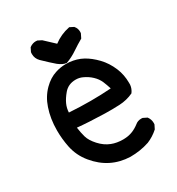

<svg xmlns="http://www.w3.org/2000/svg" viewBox="-169 -793 837 910"><g transform="rotate(-30 250.0 -338.5)"><path d="M39.1 -270.5Q39.1 -335 57.6 -388.7Q73.7 -437 107.9 -471.2Q139.2 -502.4 175.3 -513.7Q203.1 -522.9 232.4 -522.9Q242.2 -522.9 252 -522Q291.5 -518.1 322.8 -501Q354 -483.9 383.8 -452.9Q413.6 -421.9 431.6 -378.9Q447.8 -340.3 447.8 -295.9Q447.8 -291 447.8 -286.1V-285.6Q445.8 -264.6 433.1 -247.6L432.1 -246.6Q397 -230 356 -228Q315.4 -226.1 276.4 -227.1Q186 -229.5 127.4 -235.4Q131.3 -206.1 138.4 -181.2Q145.5 -156.2 170.9 -128.2Q196.3 -100.1 228 -87.9Q255.4 -77.1 290.5 -77.1Q295.9 -77.1 301.3 -77.6Q342.8 -79.6 380.4 -108.9Q393.6 -120.1 413.1 -120.1Q416 -120.1 420.4 -119.6L441.9 -108.9L442.9 -107.4Q454.1 -91.8 454.1 -72.3Q454.1 -69.3 453.6 -64.9L442.9 -43.5Q416 -19 381.8 -4.9Q381.8 -4.9 381.3 -4.9Q333.5 11.2 278.3 11.2Q167.5 7.3 95.7 -80.1Q59.6 -123.5 48.3 -178.7Q39.1 -224.6 39.1 -270.5ZM235.8 -435.5Q195.3 -435.5 170.9 -406.7Q150.9 -382.8 141.1 -361.3Q131.3 -339.8 130.4 -316.4Q250.5 -308.6 359.4 -316.4Q352.1 -339.8 343.8 -359.4Q334.5 -380.9 315.7 -398.7Q296.9 -416.5 272 -427.7Q255.4 -435.5 235.8 -435.5ZM117.2 -643.6Q117.2 -652.3 118.2 -654.8L128.4 -675.3Q138.2 -682.6 147 -685.1Q155.8 -687.5 161.4 -687.5Q167 -687.5 171.4 -687L192.4 -676.3L245.6 -626.5Q284.2 -655.8 332 -665.5L334 -666L356 -654.8L356.4 -653.8Q368.2 -640.6 368.2 -621.1Q368.2 -618.2 367.7 -613.8L356.4 -590.8Q328.1 -574.7 300.8 -556.2Q272.9 -537.1 239.7 -524.9Q228.5 -525.9 217.8 -531.2Q207 -536.6 195.8 -545.4Q174.3 -563.5 134.8 -601.6Q117.2 -619.6 117.2 -643.6Z"/></g></svg>

Font: Bakudai
Style: Medium
Weight: 500
Version: Version 1.48